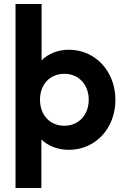

<svg xmlns="http://www.w3.org/2000/svg" viewBox="-20 -743 628 965"><path d="M326 10C460 10 560 -98 560 -241C560 -384 460 -493 326 -493C271 -493 223 -473 189 -440V-723H58V202H188V-42C222 -9 271 10 326 10ZM181 -242C181 -319 231 -372 304 -372C375 -372 426 -318 426 -242C426 -165 375 -111 303 -111C231 -111 181 -165 181 -242Z"/></svg>

Font: MV Cash SemiBold
Style: Regular
Weight: 600
Designer: Rodrigo Fuenzalida
Foundry: fragTYPE
Version: Version 1.100;Glyphs 3.1.2 (3151)